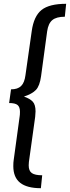

<svg xmlns="http://www.w3.org/2000/svg" viewBox="-20 -855 368 1010"><path d="M321 -767Q277 -767 255.5 -749.5Q234 -732 228 -690L196 -454Q189 -403 169 -382Q149 -361 106 -347Q138 -336 152.5 -320Q167 -304 167 -269Q167 -262 165 -240L132 -3Q131 4 131 15Q131 44 147.5 55.5Q164 67 202 67L195 135Q122 135 86 106.5Q50 78 50 19Q50 -2 52 -13L83 -240Q85 -250 85 -267Q85 -292 72.5 -302.5Q60 -313 28 -313L38 -385Q73 -385 91 -402.5Q109 -420 114 -460L147 -692Q158 -770 198.5 -802.5Q239 -835 328 -835Z"/></svg>

Font: Fira Sans Condensed
Style: Italic
Weight: 400
Width: 3
Italic angle: -8°
Designer: bBox Type GmbH & Carrois Corporate GbR & Edenspiekermann AG
Foundry: bBox Type GmbH & Carrois Corporate GbR & Edenspiekermann AG
Version: Version 4.301